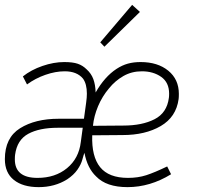

<svg xmlns="http://www.w3.org/2000/svg" viewBox="-21 -760 832 789"><path d="M-1 -106Q-1 -194 61.5 -233Q124 -272 220 -272H324L333 -338Q336 -359 336 -375Q336 -415 320 -437Q295 -467 245 -467Q207 -467 165.5 -452.5Q124 -438 90 -413L73 -446Q107 -473 153.5 -489Q200 -505 243 -505Q278 -505 298.5 -498Q319 -491 335 -475Q354 -458 362.5 -435Q371 -412 372 -380Q409 -445 458 -477Q481 -492 504.5 -498.5Q528 -505 557 -505Q627 -505 670.5 -469.5Q714 -434 714 -374Q714 -360 713 -353Q703 -279 639.5 -242Q576 -205 483 -205L358 -204Q355 -117 390.5 -73Q426 -29 505 -29Q546 -29 580 -40Q614 -51 666 -76L682 -44Q596 9 503 9Q416 9 374 -35Q338 -69 326 -132Q323 -125 317.5 -104.5Q312 -84 297 -62.5Q282 -41 255 -23Q204 9 138 9Q73 9 36 -20.5Q-1 -50 -1 -106ZM673 -358Q674 -364 674 -375Q674 -421 641.5 -444Q609 -467 562 -467Q520 -467 486 -447.5Q452 -428 427 -397Q399 -364 382 -323.5Q365 -283 361 -243L486 -244Q563 -244 614 -270Q665 -296 673 -358ZM311 -176 319 -235H217Q141 -235 95 -210Q49 -185 41 -124Q40 -117 40 -105Q40 -29 133 -29Q206 -29 254.5 -69Q303 -109 311 -176ZM391 -586 522 -740 554 -711 408 -568Z"/></svg>

Font: Bellota Light
Style: Italic
Weight: 300
Italic angle: -7.5°
Designer: Kemie Guaida
Foundry: Kemie Guaida
Version: Version 4.001